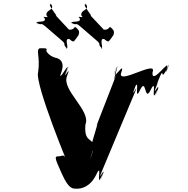

<svg xmlns="http://www.w3.org/2000/svg" viewBox="-20 -1142 1140 1162"><path d="M434 -900C427 -890 423 -885 399 -906C364 -912 403 -843 380 -851C356 -871 404 -829 382 -852C354 -883 388 -868 350 -900C326 -920 280 -960 256 -981C219 -1012 240 -983 203 -1003C179 -1023 227 -979 203 -1000C191 -1021 264 -998 250 -1032C226 -1052 286 -1026 262 -1047C252 -1085 315 -1078 290 -1116C266 -1136 311 -1095 287 -1116C263 -1119 329 -1044 320 -1048C296 -1068 424 -937 400 -958C384 -970 404 -955 424 -968C434 -981 434 -984 455 -960C467 -936 448 -919 434 -900ZM645 -900C638 -890 634 -885 610 -906C575 -912 613 -843 590 -851C566 -871 616 -829 594 -852C566 -883 599 -868 561 -900C537 -920 491 -960 467 -981C430 -1012 451 -983 414 -1003C390 -1023 438 -979 414 -1000C402 -1021 476 -998 462 -1032C438 -1052 497 -1026 473 -1047C463 -1085 526 -1078 501 -1116C477 -1136 522 -1095 498 -1116C474 -1119 539 -1044 530 -1048C506 -1068 635 -937 611 -958C595 -970 615 -955 635 -968C645 -981 645 -984 666 -960C678 -936 659 -919 645 -900ZM447 0C465 0 524 -5 563 -86C603 -171 558 5 594 -74C632 -156 565 9 597 -75C631 -162 560 -17 598 -109C633 -192 758 -492 793 -575C832 -667 762 -523 796 -610C828 -694 756 -527 794 -609C830 -688 788 -513 828 -598C867 -679 853 -517 892 -598C934 -683 890 -507 926 -585C964 -667 897 -502 929 -586C962 -675 890 -531 928 -624C963 -707 903 -572 938 -655C982 -765 943 -630 991 -728C1030 -809 961 -645 990 -730C1013 -798 897 -621 903 -704C938 -787 683 -619 714 -704C743 -785 648 -629 682 -717C714 -801 640 -635 678 -716C715 -795 647 -606 679 -680C714 -763 533 -306 568 -389C581 -415 496 -169 531 -206C566 -289 506 -121 534 -206C576 -333 484 -249 497 -389C532 -472 353 -596 385 -680C420 -771 347 -627 386 -716C421 -799 348 -634 383 -717C414 -794 322 -623 351 -704C382 -789 310 -790 329 -790C316 -790 274 -804 260 -834C266 -851 263 -850 220 -850C196 -837 224 -800 211 -706C186 -640 412 -96 387 -162C365 -219 365 -196 335 -196C309 -196 309 -190 354 -91C397 5 420 0 447 0Z"/></svg>

Font: Hussar Przerywany
Style: Regular
Weight: 400
Foundry: Cannot Into Space Fonts
Version: Version 0.982